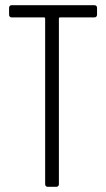

<svg xmlns="http://www.w3.org/2000/svg" viewBox="-20 -720 408 740"><path d="M344 -700H25C19 -700 15 -696 15 -690V-663C15 -657 19 -653 25 -653H150C152 -653 154 -651 154 -649V-10C154 -4 158 0 164 0H197C203 0 207 -4 207 -10V-649C207 -651 209 -653 211 -653H344C350 -653 354 -657 354 -663V-690C354 -696 350 -700 344 -700Z"/></svg>

Font: Barlow Condensed Light
Style: Regular
Weight: 300
Width: 3
Designer: Jeremy Tribby
Foundry: Tribby Type
Version: Version 1.422;hotconv 1.0.109;makeotfexe 2.5.65596